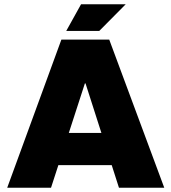

<svg xmlns="http://www.w3.org/2000/svg" viewBox="-20 -887 810 907"><path d="M14 0 270 -700H496L756 0H542L384 -493H381L221 0ZM228 -107V-259H538V-107ZM293 -741 363 -867H574L449 -741Z"/></svg>

Font: REM ExtraBold
Style: Regular
Weight: 800
Designer: Octavio Pardo
Foundry: Ashler Design
Version: Version 1.005;gftools[0.9.28]